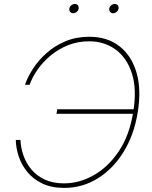

<svg xmlns="http://www.w3.org/2000/svg" viewBox="-20 -919 752 949"><path d="M297.4 9.8Q233.4 9.8 188 -12.5Q142.6 -34.7 114 -70.3Q85.4 -106 72 -147.5Q58.6 -189 58.1 -227.5H81.1Q82.5 -190.4 95.2 -152.6Q107.9 -114.7 133.8 -83Q159.7 -51.3 200.2 -32Q240.7 -12.7 296.9 -12.7Q371.6 -12.7 442.9 -52.7Q514.2 -92.8 566.9 -170.9Q619.6 -249 638.2 -363.3Q657.2 -476.6 632.3 -554.9Q607.4 -633.3 551.5 -674.1Q495.6 -714.8 420.9 -714.8Q364.3 -714.8 316.4 -695.6Q268.6 -676.3 230.5 -644.8Q192.4 -613.3 166 -575.4Q139.6 -537.6 126.5 -500H103.5Q116.7 -539.1 143.8 -580.6Q170.9 -622.1 211.2 -657.7Q251.5 -693.4 304.2 -715.3Q356.9 -737.3 420.9 -737.3Q510.7 -737.3 570.8 -690.2Q630.9 -643.1 655 -559.1Q679.2 -475.1 660.6 -363.3Q642.6 -252 590.6 -168Q538.6 -84 462.9 -37.1Q387.2 9.8 297.4 9.8ZM259.3 -356.4 262.7 -378.9H650.4L647 -356.4ZM539.1 -853.5Q529.8 -853.5 524.2 -860.4Q518.6 -867.2 520 -876.5Q521.5 -886.2 529.5 -892.8Q537.6 -899.4 546.9 -899.4Q556.6 -899.4 562 -892.8Q567.4 -886.2 565.9 -876.5Q564.5 -867.2 556.6 -860.4Q548.8 -853.5 539.1 -853.5ZM341.8 -853.5Q332.5 -853.5 326.9 -860.4Q321.3 -867.2 322.8 -876.5Q324.2 -886.2 332.3 -892.8Q340.3 -899.4 349.6 -899.4Q359.4 -899.4 364.7 -892.8Q370.1 -886.2 368.7 -876.5Q367.2 -867.2 359.4 -860.4Q351.6 -853.5 341.8 -853.5Z"/></svg>

Font: Inter 17pt Thin
Style: Italic
Weight: 250
Italic angle: -9.3988°
Version: Version 4.001;git-66647c0bb